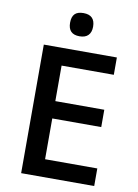

<svg xmlns="http://www.w3.org/2000/svg" viewBox="-99 -986 755 1050"><g transform="rotate(10 278.5 -460.5)"><path d="M499.5 0H93.8V-713.9H499.5V-617.7H209.5V-420.4H481.4V-324.2H209.5V-97.7H499.5ZM214.4 -856.9Q214.4 -889.6 229.7 -905.5Q245.1 -921.4 277.8 -921.4Q342.3 -921.4 342.3 -856.9Q342.3 -825.7 325.9 -809.1Q309.6 -792.5 277.8 -792.5Q214.4 -792.5 214.4 -856.9Z"/></g></svg>

Font: Viking Open Sans Light
Style: Bold
Weight: 600
Foundry: Ascender Corporation
Version: Version 2.001